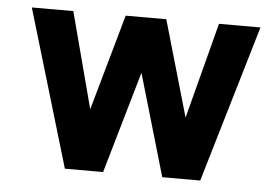

<svg xmlns="http://www.w3.org/2000/svg" viewBox="-43 -578 942 650"><g transform="rotate(5 427.5 -253.0)"><path d="M659 14H530L429 -332L329 14H199L40 -520H181L267 -194L359 -520H497L591 -194L676 -520H817Z"/></g></svg>

Font: SUIT ExtraBold
Style: Regular
Weight: 800
Designer: Sunn Youn; Korean Glyphs from Source Han Sans (Sandoll Communications; Soo-young Jang, Joo-yeon Kang)
Foundry: Sunn
Version: Version 1.008